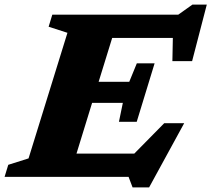

<svg xmlns="http://www.w3.org/2000/svg" viewBox="-47 -771 922 837"><path d="M531 46 513.5 0H-27L-11 -52.5L77.5 -80.5L247 -628L165 -654.5L181 -707H730L792 -751H854.5L790.5 -504.5H704.5L706.5 -605.5H442L383 -414.5H516.5L549.5 -495H627L549 -240H471.5L488.5 -322.5H354.5L286.5 -101.5H538.5L669 -234H756L603 46Z"/></svg>

Font: Newsreader 6pt
Style: Bold Italic
Weight: 700
Italic angle: -17°
Designer: Hugues Gentile
Foundry: Production Type
Version: Version 1.003; ttfautohint (v1.8.3)